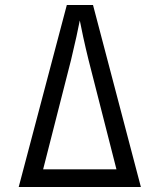

<svg xmlns="http://www.w3.org/2000/svg" viewBox="-20 -750 640 770"><path d="M55 0 248 -730H353L545 0ZM265 -510 153 -71H447L335 -510Q323 -559 313.5 -602.5Q304 -646 300 -668Q296 -646 286.5 -603Q277 -560 265 -510Z"/></svg>

Font: JetBrains Mono NL Light
Style: Regular
Weight: 300
Monospace: yes
Designer: Philipp Nurullin, Konstantin Bulenkov
Foundry: JetBrains
Version: Version 2.305; ttfautohint (v1.8.4.7-5d5b)